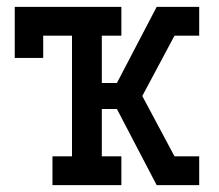

<svg xmlns="http://www.w3.org/2000/svg" viewBox="-20 -540 640 560"><path d="M133 0V-84H190V-436H106V-371H23V-520H334V-436H277V-298H321L437 -520H561V-436H489L395 -260L489 -84H561V0H437L321 -222H277V-84H334V0Z"/></svg>

Font: Iosevka HT Medium Extended
Style: Regular
Weight: 500
Width: 7
Monospace: yes
Designer: Belleve Invis
Foundry: Belleve Invis
Version: Version 32.3.0; ttfautohint (v1.8.4)